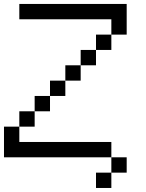

<svg xmlns="http://www.w3.org/2000/svg" viewBox="-20 -789 732 963"><path d="M461.5 76.9H538.5V153.8H461.5ZM538.5 0H615.4V76.9H538.5ZM0 0V-153.8H76.9V-76.9H538.5V0ZM76.9 -153.8V-230.8H153.8V-153.8ZM153.8 -230.8V-307.7H230.8V-230.8ZM230.8 -307.7V-384.6H307.7V-307.7ZM307.7 -384.6V-461.5H384.6V-384.6ZM384.6 -461.5V-538.5H461.5V-461.5ZM461.5 -538.5V-615.4H538.5V-538.5ZM538.5 -615.4V-692.3H76.9V-769.2H615.4V-615.4Z"/></svg>

Font: Mintsoda - Lime Green 13x16
Style: Regular
Weight: 400
Designer: Mintsoda-15
Version: Version 1.0